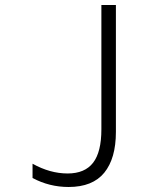

<svg xmlns="http://www.w3.org/2000/svg" viewBox="-20 -734 640 767"><path d="M110 -23V-80Q180 -41 250 -41Q319 -41 352 -84Q385 -127 385 -217V-714H443V-207Q443 -101 396.5 -44Q350 13 254 13Q177 13 110 -23Z"/></svg>

Font: Noto Sans Mono UI Light
Style: Regular
Weight: 300
Monospace: yes
Designer: Monotype Design team
Foundry: Monotype Imaging Inc.
Version: Version 1.000